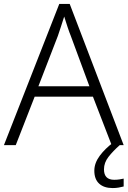

<svg xmlns="http://www.w3.org/2000/svg" viewBox="-20 -737 648 975"><path d="M547 0 452 -246H156L60 0H0L281 -717H334L608 0ZM339 -556Q333 -570 323 -600Q313 -630 306 -653Q298 -626 289 -600Q280 -574 274 -555L175 -299H434ZM508 123Q508 176 560 176Q575 176 587 174Q599 172 608 170V210Q596 213 582.5 215.5Q569 218 552 218Q508 218 483.5 195.5Q459 173 459 130Q459 91 486.5 54Q514 17 555 -13L588 0Q554 30 531 59.5Q508 89 508 123Z"/></svg>

Font: RS Noto Sans Light
Style: Regular
Weight: 300
Designer: Monotype Design Team
Foundry: Monotype Imaging Inc.
Version: Version 3.10